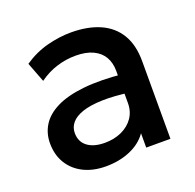

<svg xmlns="http://www.w3.org/2000/svg" viewBox="-100 -619 751 738"><g transform="rotate(-20 276.0 -250.0)"><path d="M214 15Q162.5 15 123.5 -4.2Q84.5 -23.5 62.8 -58.8Q41 -94 41 -142Q41 -182.5 61.5 -215.2Q82 -248 125.2 -269.5Q168.5 -291 236.5 -298.2Q304.5 -305.5 400 -296L402 -220Q334 -229.5 285 -228Q236 -226.5 204.8 -215.8Q173.5 -205 158.8 -187.2Q144 -169.5 144 -146.5Q144 -110.5 169.8 -91Q195.5 -71.5 240.5 -71.5Q279 -71.5 309.5 -85.5Q340 -99.5 357.8 -125Q375.5 -150.5 375.5 -185V-316.5Q375.5 -349.5 361.5 -373.8Q347.5 -398 319 -411.5Q290.5 -425 248 -425Q209 -425 171 -413.2Q133 -401.5 98.5 -376.5L67.5 -457.5Q114 -489 164.5 -502Q215 -515 261.5 -515Q330.5 -515 379.8 -493.2Q429 -471.5 455.5 -427.8Q482 -384 482 -317.5V0H383V-58.5Q358 -23 313.5 -4Q269 15 214 15Z"/></g></svg>

Font: Geologica Roman
Style: Regular
Weight: 400
Designer: Sindre Bremnes, Frode Helland
Foundry: Monokrom Skriftforlag AS
Version: Version 1.010;gftools[0.9.28]